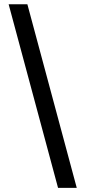

<svg xmlns="http://www.w3.org/2000/svg" viewBox="-20 -782 405 911"><path d="M255.4 109.4 21 -761.7H109.9L344.2 109.4Z"/></svg>

Font: Inter Cardless
Style: Regular
Weight: 400
Designer: Rasmus Andersson
Foundry: rsms
Version: Version 4.001;git-9221beed3